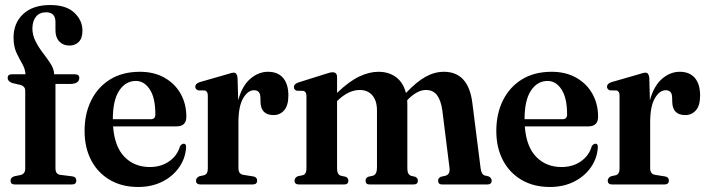

<svg xmlns="http://www.w3.org/2000/svg" viewBox="-20 -735 2814 765"><path d="M201 -64.5Q201 -41 219.5 -38.5L267 -32.5Q284 -30.5 284 -16Q284 0 266.5 0H39Q22 0 22 -15.5Q22 -27.5 36.5 -32.5L63 -38Q80.5 -42.5 80.5 -63.5V-375Q80.5 -389.5 64 -396L28 -404.5Q10.5 -411.5 10.5 -424.5Q10.5 -439 27 -439H81.5Q80.5 -460 68.8 -480.2Q57 -500.5 45.5 -525.2Q34 -550 34 -585Q34 -643.5 72.5 -679.2Q111 -715 180 -715Q243.5 -715 276 -684.5Q308.5 -654 308.5 -613Q308.5 -583 294 -568.2Q279.5 -553.5 256.5 -553.5Q231.5 -553.5 216.2 -569.8Q201 -586 201 -614V-647Q201 -686 164 -686Q138 -686 123.8 -669Q109.5 -652 109 -621.5Q109.5 -594 122 -569.8Q134.5 -545.5 151.5 -523.5Q168.5 -501.5 181.8 -480.8Q195 -460 196 -439H277.5Q296 -439 296 -425Q296 -400.5 258 -400.5H201Z M722.5 -270Q722.5 -231.5 683.5 -231.5H430.5Q436.5 -150.5 476 -110Q515.5 -69.5 577 -69.5Q622 -69.5 654.5 -92.5Q687 -115.5 697.5 -153Q705 -162.5 712 -162.5Q722 -162.5 721.5 -148Q719 -105 694.2 -69Q669.5 -33 627.2 -11.5Q585 10 530.5 10Q466 10 418 -18Q370 -46 343.5 -96.2Q317 -146.5 317 -213.5Q317 -282 343.5 -335.2Q370 -388.5 419.2 -418.8Q468.5 -449 537.5 -449Q593.5 -449 635.2 -425.5Q677 -402 699.8 -361.5Q722.5 -321 722.5 -270ZM521.5 -412.5Q480.5 -412.5 455 -374Q429.5 -335.5 429.5 -260H581Q599 -260 599 -279Q599 -345 576.8 -378.8Q554.5 -412.5 521.5 -412.5Z M926.5 -424.5 929 -335.5Q944.5 -392.5 977 -420.8Q1009.5 -449 1048 -449Q1087 -449 1108 -424.5Q1129 -400 1129 -354.5Q1129 -314.5 1112.2 -295.5Q1095.5 -276.5 1070 -276.5Q1019 -276.5 1018 -329L1017.5 -345.5Q1017.5 -375.5 992 -375.5Q967.5 -375.5 948.8 -343.5Q930 -311.5 930 -247.5V-65.5Q930 -41.5 949 -38.5L989.5 -32Q1004.5 -29.5 1004.5 -15.5Q1004.5 0 986.5 0H778.5Q761 0 761 -15.5Q761 -26 773.5 -32.5L793.5 -37Q808 -41.5 808 -63V-354Q808 -371 796.5 -374.5L769.5 -375Q758 -379.5 758 -389.5Q758 -401.5 775 -407.5L884.5 -439Q903.5 -445.5 911.5 -445.5Q924.5 -445.5 926.5 -424.5Z M1323 -428V-365Q1371 -411 1411.2 -430Q1451.5 -449 1487.5 -449Q1529 -449 1557.8 -427.8Q1586.5 -406.5 1597.5 -364.5Q1640 -409.5 1675.8 -429.2Q1711.5 -449 1748.5 -449Q1846.5 -449 1862 -325L1895 -64Q1898 -40 1911 -36L1927.5 -32Q1939 -25.5 1939 -15.5Q1939 0 1921.5 0H1741.5Q1725.5 0 1725.5 -15.5Q1725.5 -25 1736 -30.5L1755.5 -35Q1774 -40.5 1771 -66L1742.5 -294.5Q1737 -334.5 1721.5 -355.5Q1706 -376.5 1677 -376.5Q1643.5 -376.5 1606 -339.5L1602.5 -335.5Q1603 -326.5 1603 -316.5V-63.5Q1603 -39.5 1618 -34.5L1635 -30.5Q1645 -25 1645 -15.5Q1645 0 1628 0H1452.5Q1436.5 0 1436.5 -15.5Q1436.5 -25.5 1446.5 -30.5L1466 -35Q1482 -40 1482 -66.5V-294.5Q1482 -334.5 1463.2 -355.5Q1444.5 -376.5 1414 -376.5Q1370 -376.5 1327.5 -336.5L1323 -332V-64Q1323 -40 1337.5 -35L1358 -30.5Q1368 -25.5 1368 -15.5Q1368 0 1351.5 0H1171Q1153.5 0 1153.5 -15.5Q1153.5 -26 1165.5 -32.5L1186.5 -37Q1201 -41 1201 -63V-352.5Q1201 -369.5 1189 -373L1162 -373.5Q1151 -378 1151 -388Q1151 -400 1167.5 -406L1275.5 -440Q1287 -444 1293.5 -445.5Q1300 -447 1305.5 -447Q1323 -447 1323 -428Z M2363 -270Q2363 -231.5 2324 -231.5H2071Q2077 -150.5 2116.5 -110Q2156 -69.5 2217.5 -69.5Q2262.5 -69.5 2295 -92.5Q2327.5 -115.5 2338 -153Q2345.5 -162.5 2352.5 -162.5Q2362.5 -162.5 2362 -148Q2359.5 -105 2334.8 -69Q2310 -33 2267.8 -11.5Q2225.5 10 2171 10Q2106.5 10 2058.5 -18Q2010.5 -46 1984 -96.2Q1957.5 -146.5 1957.5 -213.5Q1957.5 -282 1984 -335.2Q2010.5 -388.5 2059.8 -418.8Q2109 -449 2178 -449Q2234 -449 2275.8 -425.5Q2317.5 -402 2340.2 -361.5Q2363 -321 2363 -270ZM2162 -412.5Q2121 -412.5 2095.5 -374Q2070 -335.5 2070 -260H2221.5Q2239.5 -260 2239.5 -279Q2239.5 -345 2217.2 -378.8Q2195 -412.5 2162 -412.5Z M2567 -424.5 2569.5 -335.5Q2585 -392.5 2617.5 -420.8Q2650 -449 2688.5 -449Q2727.5 -449 2748.5 -424.5Q2769.5 -400 2769.5 -354.5Q2769.5 -314.5 2752.8 -295.5Q2736 -276.5 2710.5 -276.5Q2659.5 -276.5 2658.5 -329L2658 -345.5Q2658 -375.5 2632.5 -375.5Q2608 -375.5 2589.2 -343.5Q2570.5 -311.5 2570.5 -247.5V-65.5Q2570.5 -41.5 2589.5 -38.5L2630 -32Q2645 -29.5 2645 -15.5Q2645 0 2627 0H2419Q2401.5 0 2401.5 -15.5Q2401.5 -26 2414 -32.5L2434 -37Q2448.5 -41.5 2448.5 -63V-354Q2448.5 -371 2437 -374.5L2410 -375Q2398.5 -379.5 2398.5 -389.5Q2398.5 -401.5 2415.5 -407.5L2525 -439Q2544 -445.5 2552 -445.5Q2565 -445.5 2567 -424.5Z"/></svg>

Font: Fraunces 144pt S050 SemiBold
Style: Regular
Weight: 600
Version: Version 1.000; ttfautohint (v1.8.3)